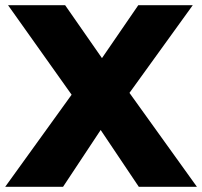

<svg xmlns="http://www.w3.org/2000/svg" viewBox="-22 -720 779 740"><path d="M366 -219 513 0H737L477 -362L721 -700H511L371 -496L229 -700H9L254 -355L-2 0H221Z"/></svg>

Font: Montserrat-Alt1 ExtBd
Style: Regular
Weight: 800
Designer: Differentunic
Foundry: Differentunic
Version: Version 7.222